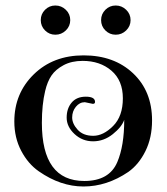

<svg xmlns="http://www.w3.org/2000/svg" viewBox="-20 -672 605 697"><path d="M32 -231Q32 -333 102.5 -402Q173 -471 283.5 -471Q394 -471 463 -406Q532 -341 532 -235Q532 -172 508 -123.5Q484 -75 446 -48Q368 5 283 5Q200 5 121 -50Q82 -77 57 -124.5Q32 -172 32 -231ZM317 -295 288 -301Q269 -301 255.5 -284.5Q242 -268 242 -245.5Q242 -223 262 -201Q282 -179 318.5 -179Q355 -179 390.5 -214.5Q426 -250 426 -315Q426 -380 384.5 -415.5Q343 -451 280 -451Q240 -451 211 -435.5Q182 -420 167 -398Q152 -376 144 -342Q132 -292 132 -226Q132 -15 286 -15Q377 -15 406 -84Q431 -143 431 -237Q422 -211 389.5 -185Q357 -159 318 -159Q279 -159 250.5 -185.5Q222 -212 222 -245Q222 -278 240 -299.5Q258 -321 291.5 -321Q325 -321 325 -302Q325 -295 317 -295ZM143.5 -561.5Q128 -577 128 -599Q128 -621 143.5 -636.5Q159 -652 181 -652Q203 -652 219 -636.5Q235 -621 235 -599Q235 -577 219 -561.5Q203 -546 181 -546Q159 -546 143.5 -561.5ZM362.5 -561.5Q347 -577 347 -599Q347 -621 362.5 -636.5Q378 -652 400 -652Q422 -652 438 -636.5Q454 -621 454 -599Q454 -577 438 -561.5Q422 -546 400 -546Q378 -546 362.5 -561.5Z"/></svg>

Font: Spirax
Style: Regular
Weight: 400
Designer: Brenda Gallo (gbrenda1987@gmail.com)
Foundry: Brenda Gallo
Version: Version 1.002